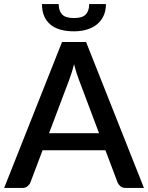

<svg xmlns="http://www.w3.org/2000/svg" viewBox="-22 -927 730 947"><path d="M466.5 -270 367.5 -533Q355.5 -563.5 343 -610.5Q337.5 -587 331 -567.2Q324.5 -547.5 319 -532.5L220 -270ZM688 0H597.5Q582 0 572.5 -7.8Q563 -15.5 558 -27L498 -186H188L128 -27Q124 -17 114 -8.5Q104 0 89 0H-1.5L284 -720H402.5ZM343 -772.5Q306.5 -772.5 277.2 -780.5Q248 -788.5 227.5 -805.2Q207 -822 196 -847.2Q185 -872.5 185 -907H267.5Q267.5 -874.5 284 -856.2Q300.5 -838 343 -838Q385 -838 401.5 -856.2Q418 -874.5 418 -907H500.5Q500.5 -875.5 489.5 -850.5Q478.5 -825.5 458 -808.2Q437.5 -791 408.5 -781.8Q379.5 -772.5 343 -772.5Z"/></svg>

Font: Lato SemiBold
Style: Regular
Weight: 600
Designer: Lukasz Dziedzic with Adam Twardoch and Botio Nikoltchev
Foundry: tyPoland Lukasz Dziedzic
Version: Version 2.015; 2015-08-06; http://www.latofonts.com/